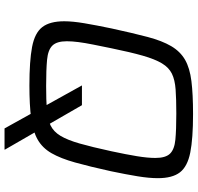

<svg xmlns="http://www.w3.org/2000/svg" viewBox="-32 -704 851 826"><g transform="rotate(90 393.0 -290.5)"><path d="M532 115 347 -218H432L623 113V115ZM347 8Q242 8 181.5 -3.5Q121 -15 96 -47.5Q71 -80 71 -142Q71 -178 79.5 -228.5Q88 -279 102 -346Q122 -438 138.5 -500.5Q155 -563 178 -602Q201 -641 236.5 -661.5Q272 -682 328.5 -689Q385 -696 470 -696Q576 -696 636 -684Q696 -672 721 -639.5Q746 -607 746 -545Q746 -507 738 -458Q730 -409 716 -342Q696 -251 678.5 -188.5Q661 -126 638.5 -87Q616 -48 580 -27.5Q544 -7 488 0.5Q432 8 347 8ZM349 -64Q410 -64 451 -67Q492 -70 519 -83Q546 -96 564 -126Q582 -156 597 -208.5Q612 -261 630 -344Q644 -409 651.5 -455Q659 -501 659 -534Q659 -578 640.5 -597Q622 -616 580 -620Q538 -624 468 -624Q406 -624 364.5 -621Q323 -618 296.5 -605Q270 -592 252 -562Q234 -532 219 -479.5Q204 -427 187 -344Q178 -300 171 -265Q164 -230 160.5 -202.5Q157 -175 157 -153Q157 -110 175.5 -91Q194 -72 236.5 -68Q279 -64 349 -64Z"/></g></svg>

Font: Saira SemiExpanded
Style: Italic
Weight: 400
Width: 6
Italic angle: -12°
Designer: Hector Gatti with collaboration of the Omnibus-Type team
Foundry: Omnibus-Type
Version: Version 1.101